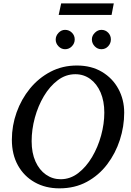

<svg xmlns="http://www.w3.org/2000/svg" viewBox="-20 -1062 750 1099"><path d="M690.9 -417Q690.9 -337.9 666 -261Q641.1 -184.1 593.5 -121.3Q545.9 -58.6 477.1 -21.2Q408.2 16.1 319.8 16.1Q240.2 16.1 178.7 -18.6Q117.2 -53.2 82.5 -115.7Q47.9 -178.2 47.9 -262.2Q47.9 -342.8 75 -418.7Q102.1 -494.6 151.6 -555.2Q201.2 -615.7 269.3 -651.4Q337.4 -687 419.9 -687Q502.9 -687 563.7 -650.6Q624.5 -614.3 657.7 -553Q690.9 -491.7 690.9 -417ZM577.1 -417Q577.1 -483.4 555.7 -533Q534.2 -582.5 496.6 -609.9Q459 -637.2 411.1 -637.2Q356.4 -637.2 310.8 -602.8Q265.1 -568.4 231.4 -512Q197.8 -455.6 179.4 -387.9Q161.1 -320.3 161.1 -253.9Q161.1 -186.5 183.1 -137.7Q205.1 -88.9 242.9 -62.5Q280.8 -36.1 327.1 -36.1Q381.8 -36.1 427.5 -71Q473.1 -106 506.8 -162.8Q540.5 -219.7 558.8 -286.6Q577.1 -353.5 577.1 -417ZM614.7 -836.4Q614.7 -814 599.1 -797.1Q583.5 -780.3 560.5 -780.3Q538.1 -780.3 522 -797.1Q505.9 -814 505.9 -836.4Q505.9 -857.4 522.7 -874.3Q539.6 -891.1 560.5 -891.1Q583.5 -891.1 599.1 -875Q614.7 -858.9 614.7 -836.4ZM407.7 -836.4Q407.7 -814 391.6 -797.1Q375.5 -780.3 352.5 -780.3Q331.1 -780.3 314.9 -796.9Q298.8 -813.5 298.8 -835.4Q298.8 -856.9 314.9 -874Q331.1 -891.1 352.5 -891.1Q375.5 -891.1 391.6 -875Q407.7 -858.9 407.7 -836.4ZM631.3 -1042.5 618.7 -976.6H315.9L330.1 -1042.5Z"/></svg>

Font: Charis
Style: Italic
Weight: 400
Italic angle: -11°
Designer: Walt Agee, Miriam Martin, Annie Olsen, Victor Gaultney, Lorna Priest, Alan Ward, Bob Hallissy, Martin Hosken, Sharon Cor
Foundry: SIL Global
Version: Version 7.000